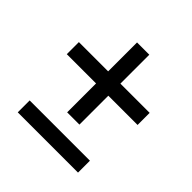

<svg xmlns="http://www.w3.org/2000/svg" viewBox="-149 -657 775 775"><g transform="rotate(45 238.0 -270.0)"><path d="M406 -68V0H62V-68ZM440 -375V-306H273V-141H203V-306H36V-375H203V-540H273V-375Z"/></g></svg>

Font: Ek Mukta Medium
Style: Regular
Weight: 500
Designer: Girish Dalvi and Yashodeep Gholap
Foundry: Ek Type
Version: Version 2.538;PS 1.002;hotconv 16.6.51;makeotf.lib2.5.65220;